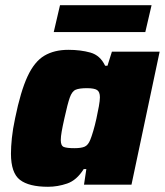

<svg xmlns="http://www.w3.org/2000/svg" viewBox="-20 -708 632 736"><path d="M164 8Q91 8 56.5 -18.5Q22 -45 22 -119Q22 -145 25.5 -179Q29 -213 38 -255Q59 -358 85.5 -415Q112 -472 150 -494.5Q188 -517 242 -517Q289 -517 326.5 -506.5Q364 -496 383 -456H392L409 -510H592L484 0H302L311 -60H301Q274 -17 237.5 -4.5Q201 8 164 8ZM265 -140Q292 -140 305 -146Q318 -152 326 -172Q331 -184 337.5 -206Q344 -228 349.5 -253Q355 -278 359 -300.5Q363 -323 363 -335Q363 -356 352 -363Q341 -370 313 -370Q284 -370 270 -364Q256 -358 247.5 -334Q239 -310 227 -255Q220 -224 216.5 -204Q213 -184 213 -171Q213 -149 225 -144.5Q237 -140 265 -140ZM186 -585 210 -688H561L537 -585Z"/></svg>

Font: Saira ExtraBold
Style: Italic
Weight: 800
Italic angle: -12°
Designer: Hector Gatti with collaboration of the Omnibus-Type team
Foundry: Omnibus-Type
Version: Version 1.100; ttfautohint (v1.8.3)